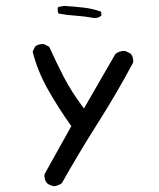

<svg xmlns="http://www.w3.org/2000/svg" viewBox="-20 -504 540 652"><path d="M432.6 -295.9Q432.6 -311.5 423.8 -321.8L406.2 -330.6Q403.8 -331.1 400.4 -331.1Q397 -331.1 392.1 -330.1Q380.9 -328.1 371.6 -320.3L265.1 -135.7Q222.7 -191.9 196.5 -242.7Q170.4 -293.5 147 -345.2L129.9 -354Q127.4 -354.5 125 -354.5Q109.4 -354.5 99.1 -345.7L90.8 -328.6Q107.9 -261.7 142.8 -200Q177.7 -138.2 222.2 -75.7L131.3 87.4Q130.9 89.8 130.9 91.8Q130.9 107.4 139.6 118.2Q150.4 126.5 164.1 128.4Q177.7 126.5 189.9 118.2Q248.5 14.2 312.3 -86.2Q376 -186.5 432.1 -291.5Q432.6 -293.9 432.6 -295.9ZM302.7 -442.9Q315.9 -442.9 324.7 -451.7L323.2 -464.4Q295.4 -474.6 262.9 -478.3Q230.5 -481.9 197.8 -483.9L178.2 -480.5L176.3 -477.1Q175.8 -474.1 175.8 -471.7Q175.8 -463.9 178.7 -458Q206.5 -452.6 237.8 -450.7Q269 -448.7 298.3 -442.9Q300.8 -442.9 302.7 -442.9Z"/></svg>

Font: Bakudai
Style: Light
Weight: 300
Version: Version 1.48